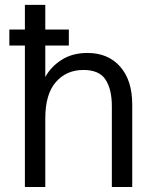

<svg xmlns="http://www.w3.org/2000/svg" viewBox="-20 -752 607 772"><path d="M80.1 0V-732.4H162.1V-442.4Q185.1 -484.4 228.3 -511.7Q271.5 -539.1 331.5 -539.1Q414.6 -539.1 463.1 -484.1Q511.7 -429.2 511.7 -332V0H429.7V-325.7Q429.7 -392.6 404.5 -431.6Q379.4 -470.7 315.4 -470.7Q247.1 -470.7 204.6 -422.1Q162.1 -373.5 162.1 -275.9V0ZM17.6 -568.8V-633.3H256.8V-568.8Z"/></svg>

Font: Schibsted Grotesk
Style: Regular
Weight: 400
Designer: Bakken & Baeck AS, Henrik Kongsvoll
Foundry: Schibsted ASA
Version: Version 1.100; ttfautohint (v1.8.4.7-5d5b);gftools[0.9.25]